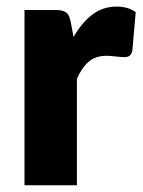

<svg xmlns="http://www.w3.org/2000/svg" viewBox="-20 -548 422 568"><path d="M197.5 -438.5Q221.5 -480.5 252.8 -504.5Q284 -528.5 324.5 -528.5Q359.5 -528.5 381.5 -512L371.5 -398Q369 -387 363.2 -383Q357.5 -379 347.5 -379Q343.5 -379 337 -379.5Q330.5 -380 323.5 -380.8Q316.5 -381.5 309.2 -382.2Q302 -383 296 -383Q262 -383 241.8 -365Q221.5 -347 207.5 -315V0H52.5V-518.5H144.5Q156 -518.5 163.8 -516.5Q171.5 -514.5 176.8 -510.2Q182 -506 184.8 -499Q187.5 -492 189.5 -482Z"/></svg>

Font: Lato
Style: Regular
Weight: 900
Designer: Lukasz Dziedzic with Adam Twardoch and Botio Nikoltchev
Foundry: tyPoland Lukasz Dziedzic
Version: Version 2.010; 2014-09-01; http://www.latofonts.com/; ttfaut